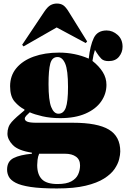

<svg xmlns="http://www.w3.org/2000/svg" viewBox="-20 -834 722 1084"><path d="M113 -572 105 -581 230 -768Q249 -796 265.5 -805Q282 -814 301 -814Q323 -814 337.5 -804Q352 -794 369 -766L472 -600L464 -591L300 -679ZM301 230Q209 230 153 221.5Q97 213 68.5 198Q40 183 30 164Q20 145 20 124Q20 77 56.5 58.5Q93 40 160 34V28Q82 16 52 -15.5Q22 -47 22 -79Q22 -119 46 -145.5Q70 -172 118 -211V-216Q88 -231 62.5 -260.5Q37 -290 37 -347Q37 -407 72.5 -449.5Q108 -492 170.5 -514.5Q233 -537 314 -537Q358 -537 400 -528.5Q442 -520 481 -503Q489 -577 509.5 -619.5Q530 -662 582 -662Q616 -662 644 -637Q672 -612 672 -570Q672 -539 652 -514Q632 -489 593 -489Q565 -489 551.5 -503Q538 -517 526 -536L516 -552Q511 -537 508 -523.5Q505 -510 502 -490Q539 -461 560 -427.5Q581 -394 581 -355Q581 -304 551 -261Q521 -218 462.5 -192.5Q404 -167 320 -167Q265 -167 219.5 -177.5Q174 -188 148 -200Q137 -190 128.5 -181Q120 -172 120 -164Q120 -153 134.5 -147Q149 -141 186 -141H392Q530 -141 594.5 -102.5Q659 -64 659 21Q659 39 652.5 65.5Q646 92 626.5 120.5Q607 149 567.5 174Q528 199 463.5 214.5Q399 230 301 230ZM310 -192Q339 -192 351.5 -226Q364 -260 364 -343Q364 -438 348 -475Q332 -512 305 -512Q274 -512 264 -475.5Q254 -439 254 -359Q254 -268 269 -230Q284 -192 310 -192ZM305 205Q355 205 382.5 190Q410 175 421 151Q432 127 432 100Q432 67 409 50.5Q386 34 348 34H201Q194 50 192 68.5Q190 87 190 98Q190 151 216.5 178Q243 205 305 205Z"/></svg>

Font: Display Black
Style: Regular
Weight: 900
Designer: Latin by Veronika Burian and Jose Scaglione. Greek by Irene Vlachou. Cyrillic by Vera Evstafieva.
Foundry: TypeTogether
Version: Version 3.002